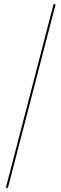

<svg xmlns="http://www.w3.org/2000/svg" viewBox="-20 -780 295 921"><path d="M8 121H18L247 -760H237Z"/></svg>

Font: Noto Serif Display SemiCondensed ExtraLight
Style: Regular
Weight: 200
Width: 4
Designer: Monotype Design Team
Foundry: Monotype Imaging Inc.
Version: Version 2.009